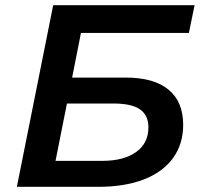

<svg xmlns="http://www.w3.org/2000/svg" viewBox="-20 -720 778 740"><path d="M185 -700H730L708 -593H292L258 -421H465Q573 -421 629.5 -374.5Q686 -328 686 -239Q686 -165 647 -111Q608 -57 534.5 -28.5Q461 0 360 0H45ZM374 -100Q457 -100 504.5 -134Q552 -168 552 -229Q552 -276 519.5 -298.5Q487 -321 418 -321H238L194 -100Z"/></svg>

Font: Montserrat Alternates SemiBold
Style: Italic
Weight: 600
Italic angle: -11.3°
Designer: Julieta Ulanovsky
Foundry: Julieta Ulanovsky
Version: Version 7.200